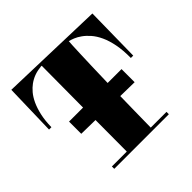

<svg xmlns="http://www.w3.org/2000/svg" viewBox="-173 -864 1037 1037"><g transform="rotate(-45 346.0 -345.5)"><path d="M545.9 -251 438 -252.9Q437 -201.2 436 -143.3Q435.1 -85.4 434.1 -16.1H554.2V2H137.2V-16.1H251L252 -255.9L145 -257.8V-351.1H252L253.9 -668.9H244.1V-668Q193.4 -664.1 152.3 -634.3Q134.8 -621.6 118.2 -602.1Q101.6 -582.5 88.1 -553.7Q74.7 -524.9 65.9 -486.3Q57.1 -447.8 56.2 -397H38.1L45.9 -692.9L647 -674.8L642.1 -357.9H624Q624.5 -417 615.7 -461.4Q606.9 -505.9 591.8 -538.3Q576.7 -570.8 557.6 -592.5Q538.6 -614.3 519 -628.2Q499.5 -642.1 481.7 -649.2Q463.9 -656.2 451.2 -659.2Q450.2 -648.9 449.2 -628.2Q448.2 -607.4 446.8 -571.3Q445.3 -535.2 443.6 -481.4Q441.9 -427.7 439.9 -351.1H545.9Z"/></g></svg>

Font: Purple Purse
Style: Regular
Weight: 400
Designer: Astigmatic (AOETI)
Foundry: Astigmatic (AOETI)
Version: Version 1.000